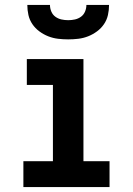

<svg xmlns="http://www.w3.org/2000/svg" viewBox="-20 -760 540 780"><path d="M75 0V-105H195V-415H89V-520H319V-105H425V0ZM257 -600Q236 -600 215.5 -602.5Q195 -605 176 -612.5Q157 -620 140 -632.5Q123 -645 111.5 -662Q100 -679 95.5 -699Q91 -719 91 -740H183Q183 -726 188.5 -713Q194 -700 205 -692Q216 -684 229.5 -681Q243 -678 257 -678Q271 -678 284.5 -681Q298 -684 309 -692Q320 -700 325.5 -713Q331 -726 331 -740H423Q423 -719 418.5 -699Q414 -679 402.5 -662Q391 -645 374 -632.5Q357 -620 338 -612.5Q319 -605 298.5 -602.5Q278 -600 257 -600Z"/></svg>

Font: Iosevka SS18 Extrabold
Style: Regular
Weight: 800
Monospace: yes
Designer: Belleve Invis
Foundry: Belleve Invis
Version: Version 25.1.1; ttfautohint (v1.8.4)